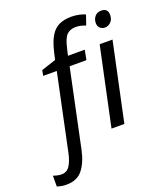

<svg xmlns="http://www.w3.org/2000/svg" viewBox="-288 -880 1053 1235"><g transform="rotate(-20 238.0 -262.5)"><path d="M-48 240Q-67 240 -83 237Q-99 234 -112 230V156Q-98 160 -85 163.5Q-72 167 -56 167Q-20 167 0 137.5Q20 108 32 53L142 -469H49L56 -506L156 -539L167 -587Q183 -656 206.5 -694.5Q230 -733 265 -749Q300 -765 349 -765Q374 -765 400.5 -759.5Q427 -754 443 -746L420 -679Q406 -684 389.5 -688.5Q373 -693 353 -693Q314 -693 291.5 -671Q269 -649 255 -587L243 -536H358L345 -469H230L118 63Q100 146 62 193Q24 240 -48 240ZM531 -625Q510 -625 496.5 -637.5Q483 -650 483 -672Q483 -698 498.5 -717Q514 -736 542 -736Q588 -736 588 -691Q588 -660 570 -642.5Q552 -625 531 -625ZM346 0 460 -536H548L434 0Z"/></g></svg>

Font: Noto Sans
Style: Italic
Weight: 400
Italic angle: -12°
Designer: Monotype Design Team
Foundry: Monotype Imaging Inc.
Version: Version 2.013; ttfautohint (v1.8.4.7-5d5b)